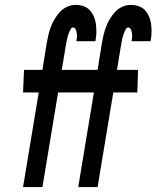

<svg xmlns="http://www.w3.org/2000/svg" viewBox="-20 -763 640 783"><path d="M74 0 138 -386H74L78 -478H153L170 -584Q173 -602 177 -619Q181 -636 187 -652.5Q193 -669 202.5 -685Q212 -701 224.5 -714.5Q237 -728 254 -735.5Q271 -743 288 -743Q305 -743 320 -738Q335 -733 345.5 -722Q356 -711 362.5 -696.5Q369 -682 371 -666Q373 -650 373 -633.5Q373 -617 370 -600L369 -595H291L292 -597Q293 -603 293.5 -609Q294 -615 294 -621Q293 -625 292.5 -630Q292 -635 290.5 -639.5Q289 -644 285.5 -647.5Q282 -651 278 -651Q272 -651 268.5 -645Q265 -639 263 -634Q261 -629 259 -623.5Q257 -618 255.5 -612.5Q254 -607 253 -602Q252 -597 251 -591.5Q250 -586 249 -580.5Q248 -575 247 -569L232 -478H318L315 -386H217L153 0ZM299 0 363 -386H299L303 -478H378L395 -584Q398 -602 402 -619Q406 -636 412 -652.5Q418 -669 427.5 -685Q437 -701 449.5 -714.5Q462 -728 479 -735.5Q496 -743 513 -743Q530 -743 545 -738Q560 -733 570.5 -722Q581 -711 587.5 -696.5Q594 -682 596 -666Q598 -650 598 -633.5Q598 -617 595 -600L594 -595H516L517 -597Q518 -603 518.5 -609Q519 -615 519 -621Q518 -625 517.5 -630Q517 -635 515.5 -639.5Q514 -644 510.5 -647.5Q507 -651 503 -651Q497 -651 493.5 -645Q490 -639 488 -634Q486 -629 484 -623.5Q482 -618 480.5 -612.5Q479 -607 478 -602Q477 -597 476 -591.5Q475 -586 474 -580.5Q473 -575 472 -569L457 -478H543L540 -386H442L378 0Z"/></svg>

Font: Iosevka SmBd Ex Obl
Style: Regular
Weight: 600
Width: 7
Italic angle: -9°
Monospace: yes
Designer: Belleve Invis
Foundry: Belleve Invis
Version: Version 32.5.0; ttfautohint (v1.8.4)